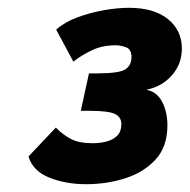

<svg xmlns="http://www.w3.org/2000/svg" viewBox="-20 -841 486 492"><path d="M201 -369Q148 -369 106 -386Q64 -403 53 -440L123 -514Q142 -495 162.5 -484.5Q183 -474 217 -474Q237 -474 253.5 -478.5Q270 -483 280.5 -493.5Q291 -504 291 -523Q291 -541 274.5 -549Q258 -557 210 -557H187L208 -653H230Q286 -653 301.5 -663.5Q317 -674 317 -695Q317 -715 302.5 -720Q288 -725 277 -725Q242 -725 215 -712Q188 -699 168 -683L124 -765Q145 -784 177 -796Q209 -808 244.5 -814.5Q280 -821 310 -821Q375 -821 410.5 -792Q446 -763 446 -717Q446 -677 420.5 -648Q395 -619 355 -611Q382 -606 395.5 -580Q409 -554 409 -520Q409 -465 378.5 -432Q348 -399 300.5 -384Q253 -369 201 -369Z"/></svg>

Font: Raleway Thin Black
Style: Italic
Weight: 900
Italic angle: -12°
Version: Version 4.026